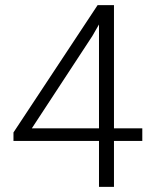

<svg xmlns="http://www.w3.org/2000/svg" viewBox="-20 -731 594 751"><path d="M425.8 -229H536.6V-179.7H425.8V0H367.2V-179.7H32.7V-212.9L361.8 -710.9H425.8ZM104.5 -229H367.2V-635.3L341.3 -590.3Z"/></svg>

Font: Vazir Thin UI
Style: Thin-UI
Weight: 100
Designer: Saber Rastikerdar
Foundry: Saber Rastikerdar
Version: Version 30.0.0